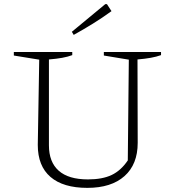

<svg xmlns="http://www.w3.org/2000/svg" viewBox="-20 -901 827 930"><path d="M403 9Q286 9 224.5 -44Q163 -97 163 -199L170 -612L47 -632V-649H330V-634Q309 -626 281.5 -621Q254 -616 217 -613V-197Q217 -116 264.5 -74Q312 -32 406 -32Q476 -32 521 -53.5Q566 -75 599 -124L604 -612L483 -632V-649H760V-634Q738 -626 710 -621Q682 -616 646 -613L647 -209Q647 -105 583 -48Q519 9 403 9ZM337 -732 328 -747 490 -881H498L520 -847Q476 -815 430 -786.5Q384 -758 337 -732Z"/></svg>

Font: Piazzolla Thin Thin
Style: Regular
Weight: 250
Version: Version 2.005